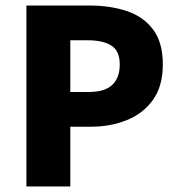

<svg xmlns="http://www.w3.org/2000/svg" viewBox="-20 -671 641 691"><path d="M75 0V-651H305Q376 -651 435.5 -631.5Q495 -612 530.5 -565.5Q566 -519 566 -439Q566 -361 530.5 -311.5Q495 -262 436 -238.5Q377 -215 309 -215H233V0ZM233 -340H300Q357 -340 384 -365.5Q411 -391 411 -439Q411 -487 381.5 -506.5Q352 -526 296 -526H233Z"/></svg>

Font: Mada ExtraBold
Style: Regular
Weight: 800
Designer: Khaled Hosny
Version: Version 1.5